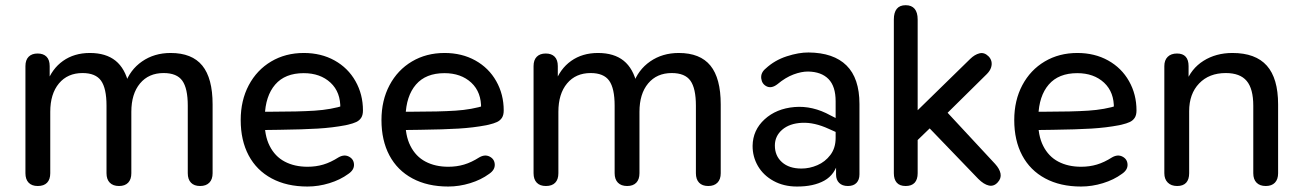

<svg xmlns="http://www.w3.org/2000/svg" viewBox="-20 -697 4929 727"><path d="M76.3 -41.1V-446.7Q76.3 -469.9 88.4 -482.1Q100.5 -494.4 122.4 -494.4Q144.3 -494.4 156.2 -482.3Q168.1 -470.2 168.1 -446.7V-362.9L157.1 -381.7Q176.3 -436.4 218.7 -466.4Q261.1 -496.4 320.2 -496.4Q381.1 -496.4 417.6 -467Q454.1 -437.5 467.6 -377.5H453.2Q471.7 -432.4 517.9 -464.4Q564.1 -496.4 626 -496.4Q707.1 -496.4 746 -448.6Q785 -400.7 785 -301.7V-41.1Q785 -17.9 772.6 -5.3Q760.2 7.3 737.7 7.3Q715.1 7.3 703.1 -5.3Q691 -17.9 691 -41.1V-297.1Q691 -362.3 670.3 -391.4Q649.6 -420.4 599.5 -420.4Q543 -420.4 510.2 -381.1Q477.3 -341.7 477.3 -273.6V-41.1Q477.3 -17.9 465.3 -5.3Q453.2 7.3 430.7 7.3Q408.1 7.3 395.7 -5.3Q383.3 -17.9 383.3 -41.1V-297.1Q383.3 -362.3 362.7 -391.4Q342 -420.4 292.5 -420.4Q236 -420.4 203.2 -381.1Q170.3 -341.7 170.3 -273.6V-41.1Q170.3 -17.5 158.2 -5.1Q146.2 7.3 123 7.3Q100.5 7.3 88.4 -5.3Q76.3 -17.9 76.3 -41.1Z M891.4 -242.5Q891.4 -316.9 922 -374.5Q952.6 -432.1 1006.9 -464.3Q1061.1 -496.4 1130.3 -496.4Q1195.8 -496.4 1246.8 -468.1Q1297.8 -439.7 1326 -389.7Q1354.3 -339.7 1354.3 -278.8Q1354.3 -261.4 1347.6 -251Q1340.9 -240.7 1329.1 -235.1Q1317.2 -229.5 1298.1 -225L1287.8 -222.7Q1239.2 -213.5 1183.3 -210.1Q1127.3 -206.7 1037.1 -205.5Q1001.2 -205.5 964.3 -204.5L966 -274H1008.8Q1109.3 -274 1171.6 -278Q1233.9 -282 1284.9 -298.3L1268.6 -285Q1270.4 -347.7 1231.6 -383.9Q1192.7 -420 1129.9 -420Q1059.4 -420 1022.1 -376.9Q984.8 -333.7 982.6 -256.6L982.2 -244.1Q980.7 -184.6 1001 -144.6Q1021.2 -104.5 1058.1 -85.1Q1095 -65.6 1144.7 -65.6Q1176.3 -65.6 1204.2 -73.9Q1232.2 -82.2 1262.1 -101.3Q1283.5 -113.4 1301.6 -103.8Q1319.7 -94.2 1320.4 -73.9Q1321.2 -53.6 1299.1 -38.6Q1268.4 -16 1227.1 -3.4Q1185.8 9.3 1144.1 9.3Q1065.9 9.3 1008.7 -21.4Q951.6 -52 921.5 -108.6Q891.4 -165.3 891.4 -242.5Z M1424.4 -242.5Q1424.4 -316.9 1455 -374.5Q1485.6 -432.1 1539.9 -464.3Q1594.1 -496.4 1663.3 -496.4Q1728.8 -496.4 1779.8 -468.1Q1830.8 -439.7 1859 -389.7Q1887.3 -339.7 1887.3 -278.8Q1887.3 -261.4 1880.6 -251Q1873.9 -240.7 1862.1 -235.1Q1850.2 -229.5 1831.1 -225L1820.8 -222.7Q1772.2 -213.5 1716.3 -210.1Q1660.3 -206.7 1570.1 -205.5Q1534.2 -205.5 1497.3 -204.5L1499 -274H1541.8Q1642.3 -274 1704.6 -278Q1766.9 -282 1817.9 -298.3L1801.6 -285Q1803.4 -347.7 1764.6 -383.9Q1725.7 -420 1662.9 -420Q1592.4 -420 1555.1 -376.9Q1517.8 -333.7 1515.6 -256.6L1515.2 -244.1Q1513.7 -184.6 1534 -144.6Q1554.2 -104.5 1591.1 -85.1Q1628 -65.6 1677.7 -65.6Q1709.3 -65.6 1737.2 -73.9Q1765.2 -82.2 1795.1 -101.3Q1816.5 -113.4 1834.6 -103.8Q1852.7 -94.2 1853.4 -73.9Q1854.2 -53.6 1832.1 -38.6Q1801.4 -16 1760.1 -3.4Q1718.8 9.3 1677.1 9.3Q1598.9 9.3 1541.7 -21.4Q1484.6 -52 1454.5 -108.6Q1424.4 -165.3 1424.4 -242.5Z M2000.3 -41.1V-446.7Q2000.3 -469.9 2012.4 -482.1Q2024.5 -494.4 2046.4 -494.4Q2068.3 -494.4 2080.2 -482.3Q2092.1 -470.2 2092.1 -446.7V-362.9L2081.1 -381.7Q2100.3 -436.4 2142.7 -466.4Q2185.1 -496.4 2244.2 -496.4Q2305.1 -496.4 2341.6 -467Q2378.1 -437.5 2391.6 -377.5H2377.2Q2395.7 -432.4 2441.9 -464.4Q2488.1 -496.4 2550 -496.4Q2631.1 -496.4 2670 -448.6Q2709 -400.7 2709 -301.7V-41.1Q2709 -17.9 2696.6 -5.3Q2684.2 7.3 2661.7 7.3Q2639.1 7.3 2627.1 -5.3Q2615 -17.9 2615 -41.1V-297.1Q2615 -362.3 2594.3 -391.4Q2573.6 -420.4 2523.5 -420.4Q2467 -420.4 2434.2 -381.1Q2401.3 -341.7 2401.3 -273.6V-41.1Q2401.3 -17.9 2389.3 -5.3Q2377.2 7.3 2354.7 7.3Q2332.1 7.3 2319.7 -5.3Q2307.3 -17.9 2307.3 -41.1V-297.1Q2307.3 -362.3 2286.7 -391.4Q2266 -420.4 2216.5 -420.4Q2160 -420.4 2127.2 -381.1Q2094.3 -341.7 2094.3 -273.6V-41.1Q2094.3 -17.5 2082.2 -5.1Q2070.2 7.3 2047 7.3Q2024.5 7.3 2012.4 -5.3Q2000.3 -17.9 2000.3 -41.1Z M2829.7 -145Q2830.5 -204.3 2875 -245.1Q2919.6 -285.9 2988.3 -291.7Q3057.1 -297.5 3124.7 -260L3158 -243.2L3155 -192.6L3118.7 -208.8Q3063.8 -234.2 3016.7 -232Q2969.5 -229.8 2941.7 -205.8Q2914 -181.7 2914 -146.1Q2914 -106.9 2940.9 -82.9Q2967.8 -58.8 3014.8 -58.8Q3045.3 -58.8 3074.8 -71.5Q3104.4 -84.1 3124.2 -110.3Q3144.1 -136.6 3144.1 -174.7V-313.7Q3144.1 -370.2 3117 -397.8Q3089.9 -425.3 3039.9 -426.1Q3015.1 -426.4 2984.7 -415.1Q2954.3 -403.8 2923.6 -378.1Q2901.5 -361.1 2883.2 -369.8Q2864.9 -378.6 2862.4 -400.1Q2859.9 -421.7 2879.5 -437.7Q2913.3 -469 2959 -483.8Q3004.6 -498.6 3041.6 -498.3Q3136.3 -497.5 3185.3 -449.1Q3234.3 -400.7 3234.3 -303.1V-36.7Q3234.3 -16.3 3223.1 -4.5Q3211.8 7.3 3190.5 7.3Q3169.2 7.3 3157.5 -4.4Q3145.7 -16 3145.7 -36V-88.9H3154.8Q3142.3 -36 3101.4 -13.2Q3060.5 9.6 2997.4 9.3Q2947.5 9.3 2909 -11.9Q2870.5 -33 2849.9 -68.3Q2829.4 -103.6 2829.7 -145Z M3364.5 -41.1V-623.2Q3364.5 -649.8 3375.6 -663.5Q3386.7 -677.3 3409.3 -677.3Q3431.8 -677.3 3443.3 -663.5Q3454.7 -649.8 3454.7 -623.2V-281V-279.6L3653.8 -474.1Q3670.5 -490.4 3688.6 -495Q3706.8 -499.7 3722.9 -483.9Q3731.4 -475.4 3734 -464.4Q3736.6 -453.5 3732.6 -441.2Q3728.7 -428.9 3716.9 -416.9L3545.8 -248V-294L3747.8 -76.5Q3765.2 -57.5 3768.5 -39.6Q3771.8 -21.8 3758.1 -6.8Q3743.6 9.6 3724.4 5.5Q3705.3 1.4 3684.1 -19.8L3500.2 -210.8L3454.7 -166.8V-41.1Q3454.7 -17.5 3443.3 -5.1Q3431.8 7.3 3409.3 7.3Q3386.7 7.3 3375.6 -5.3Q3364.5 -17.9 3364.5 -41.1Z M3820.4 -242.5Q3820.4 -316.9 3851 -374.5Q3881.6 -432.1 3935.9 -464.3Q3990.1 -496.4 4059.3 -496.4Q4124.8 -496.4 4175.8 -468.1Q4226.8 -439.7 4255 -389.7Q4283.3 -339.7 4283.3 -278.8Q4283.3 -261.4 4276.6 -251Q4269.9 -240.7 4258.1 -235.1Q4246.2 -229.5 4227.1 -225L4216.8 -222.7Q4168.2 -213.5 4112.3 -210.1Q4056.3 -206.7 3966.1 -205.5Q3930.2 -205.5 3893.3 -204.5L3895 -274H3937.8Q4038.3 -274 4100.6 -278Q4162.9 -282 4213.9 -298.3L4197.6 -285Q4199.4 -347.7 4160.6 -383.9Q4121.7 -420 4058.9 -420Q3988.4 -420 3951.1 -376.9Q3913.8 -333.7 3911.6 -256.6L3911.2 -244.1Q3909.7 -184.6 3930 -144.6Q3950.2 -104.5 3987.1 -85.1Q4024 -65.6 4073.7 -65.6Q4105.3 -65.6 4133.2 -73.9Q4161.2 -82.2 4191.1 -101.3Q4212.5 -113.4 4230.6 -103.8Q4248.7 -94.2 4249.4 -73.9Q4250.2 -53.6 4228.1 -38.6Q4197.4 -16 4156.1 -3.4Q4114.8 9.3 4073.1 9.3Q3994.9 9.3 3937.7 -21.4Q3880.6 -52 3850.5 -108.6Q3820.4 -165.3 3820.4 -242.5Z M4388.7 -41.1V-446.7Q4388.7 -469.2 4401.4 -481.8Q4414.1 -494.4 4436.7 -494.4Q4458.6 -494.4 4469.5 -482.3Q4480.5 -470.2 4480.5 -446.7V-366L4469.5 -381.7Q4489.7 -437 4537 -466.7Q4584.2 -496.4 4646.5 -496.4Q4734.1 -496.4 4776.8 -448.4Q4819.5 -400.4 4819.5 -301.7V-41.1Q4819.5 -17.9 4807.4 -5.3Q4795.3 7.3 4772.8 7.3Q4750.3 7.3 4737.9 -5.3Q4725.5 -17.9 4725.5 -41.1V-296.5Q4725.5 -361 4700.4 -390.7Q4675.4 -420.4 4621.4 -420.4Q4558.2 -420.4 4520.5 -381.1Q4482.7 -341.7 4482.7 -276.1V-41.1Q4482.7 -17.5 4471.3 -5.1Q4459.8 7.3 4437.3 7.3Q4414.8 7.3 4401.8 -5.6Q4388.7 -18.5 4388.7 -41.1Z"/></svg>

Font: SN Pro Thin
Style: Regular
Weight: 200
Designer: Tobias Whetton
Foundry: Supernotes
Version: Version 1.003;Glyphs 3.3 (3324)